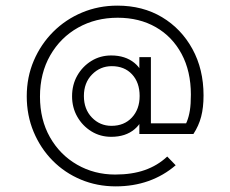

<svg xmlns="http://www.w3.org/2000/svg" viewBox="-20 -579 817 682"><path d="M391 83Q325 83 267.5 59Q210 35 167 -8.5Q124 -52 99.5 -110.5Q75 -169 75 -237Q75 -305 100 -363.5Q125 -422 169 -466Q213 -510 271.5 -534.5Q330 -559 397 -559Q487 -559 555.5 -518Q624 -477 663.5 -405Q703 -333 703 -240Q703 -197 694.5 -164.5Q686 -132 667 -103L624 -110Q637 -130 644 -147.5Q651 -165 654.5 -187Q658 -209 658 -243Q658 -326 625 -387.5Q592 -449 533.5 -482.5Q475 -516 398 -516Q320 -516 257.5 -481Q195 -446 158.5 -382.5Q122 -319 122 -236Q122 -154 157.5 -91.5Q193 -29 254 6Q315 41 389 41Q449 41 494.5 25Q540 9 574 -23L604 8Q561 45 507.5 64Q454 83 391 83ZM375 -93Q336 -93 304.5 -112.5Q273 -132 254.5 -164.5Q236 -197 236 -237Q236 -278 254.5 -310.5Q273 -343 304.5 -362.5Q336 -382 375 -382Q425 -382 457.5 -355.5Q490 -329 490 -288V-186Q490 -147 458 -120Q426 -93 375 -93ZM376 -132Q421 -132 448.5 -161.5Q476 -191 476 -238Q476 -286 449 -315Q422 -344 377 -344Q336 -344 307 -314.5Q278 -285 278 -238Q278 -191 306.5 -161.5Q335 -132 376 -132ZM487 -103V-141H667V-103ZM475 -103V-173L484 -242L475 -307V-376H516V-103Z"/></svg>

Font: Outfit Thin ExtraLight
Style: Regular
Weight: 250
Version: Version 1.100;gftools[0.9.27]